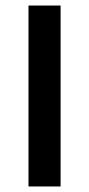

<svg xmlns="http://www.w3.org/2000/svg" viewBox="-20 -674 322 694"><path d="M83 0V-654H199V0Z"/></svg>

Font: Giro Semibold
Style: Regular
Weight: 600
Designer: Paul D. Hunt
Foundry: Adobe Systems Incorporated
Version: Version 1.000;PS 1.0;hotconv 1.0.88;makeotf.lib2.5.647800